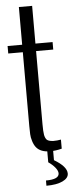

<svg xmlns="http://www.w3.org/2000/svg" viewBox="-64 -824 397 1050"><g transform="rotate(-5 134.5 -298.5)"><path d="M147 194.8V166Q219.2 166 219.2 132.8Q219.2 118.7 205.1 101.1Q190.9 83.5 168 67.9V2H200.2V59.1Q269 99.6 269 138.2Q269 163.6 236.1 179.2Q203.1 194.8 147 194.8ZM82 -138.2V-543.9H2V-585H82V-792H154.8V-585H249V-543.9H154.8V-142.1Q154.8 -102.1 158.2 -83Q162.6 -62.5 172.1 -54.9Q181.6 -47.4 205.1 -45.9Q227.5 -45.9 248 -49.8V0Q214.8 8.8 184.1 8.8Q131.3 8.8 107.4 -21Q96.7 -34.7 90.3 -55.2Q83.5 -76.7 83 -93.8Q82 -118.2 82 -138.2Z"/></g></svg>

Font: VL Oswald
Style: Light
Weight: 300
Designer: vernon adams
Foundry: vernon adams
Version: Version ; ttfautohint (v0.92.18-e454-dirty) -l 8 -r 50 -G 20